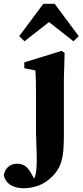

<svg xmlns="http://www.w3.org/2000/svg" viewBox="-110 -758 438 1019"><path d="M18 241Q-12 241 -34.5 233Q-57 225 -70.5 210Q-84 195 -90 173Q-85 143 -66 127Q-47 111 -18 111Q6 111 23.5 123Q41 135 57 165L86 215V221H63V203Q70 193 74 183.5Q78 174 81 158Q85 129 85 91.5Q85 54 83 8.5Q81 -37 81 -89V-252Q81 -295 80.5 -324Q80 -353 78 -384L19 -396V-427L217 -488L233 -477L229 -338V-32Q229 24 223.5 62Q218 100 204.5 127.5Q191 155 168 178Q132 214 92.5 227.5Q53 241 18 241ZM280 -539 114 -669H186L20 -539L-8 -566L120 -738H180L308 -566Z"/></svg>

Font: Source Serif 4 36pt
Style: Bold
Weight: 700
Designer: Frank Grießhammer
Foundry: Adobe Systems Incorporated
Version: Version 4.004;hotconv 1.0.116;makeotfexe 2.5.65601